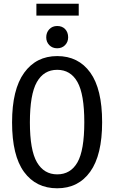

<svg xmlns="http://www.w3.org/2000/svg" viewBox="-20 -1002 615 1034"><path d="M530 -344Q530 -167 466 -77.5Q402 12 288 12Q174 12 109.5 -76Q45 -164 45 -343Q45 -520 110 -610Q175 -700 288 -700Q402 -700 466 -611.5Q530 -523 530 -344ZM141 -343Q141 -193 179 -128Q217 -63 288 -63Q360 -63 397 -127.5Q434 -192 434 -344Q434 -495 397 -560.5Q360 -626 288 -626Q216 -626 178.5 -560Q141 -494 141 -343ZM347 -801Q347 -776 330.5 -759Q314 -742 288 -742Q262 -742 245.5 -759Q229 -776 229 -801Q229 -827 245.5 -844.5Q262 -862 288 -862Q315 -862 331 -845Q347 -828 347 -801ZM176 -918V-982H404V-918Z"/></svg>

Font: Fira Sans Compressed
Style: Regular
Weight: 400
Width: 1
Designer: bBox Type GmbH & Carrois Corporate GbR & Edenspiekermann AG
Foundry: bBox Type GmbH & Carrois Corporate GbR & Edenspiekermann AG
Version: Version 4.301